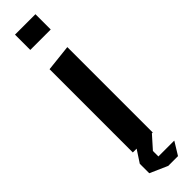

<svg xmlns="http://www.w3.org/2000/svg" viewBox="-299 -689 817 817"><g transform="rotate(-45 109.5 -281.0)"><path d="M50 0V-501L169 -514H170V0H164V1L115 56V89H210V90L175 147H115V146H114L37 112V55L73 0ZM50 -617V-709H173V-617Z"/></g></svg>

Font: Foldit Thin Medium
Style: Regular
Weight: 500
Version: Version 1.003